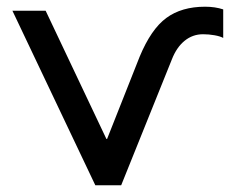

<svg xmlns="http://www.w3.org/2000/svg" viewBox="-20 -552 702 572"><path d="M297 -138H299L396 -383Q430 -465 475.5 -498.5Q521 -532 591 -532Q621 -532 645 -524V-439Q636 -444 619 -447Q602 -450 585 -450Q554 -450 530 -430.5Q506 -411 492 -375L341 0H264L17 -520H116Z"/></svg>

Font: Non Bureau
Style: Regular
Weight: 400
Designer: Jona Saucedo
Foundry: Non Foundry
Version: Version 1.000; ttfautohint (v1.8.4)